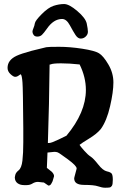

<svg xmlns="http://www.w3.org/2000/svg" viewBox="-20 -881 599 930"><path d="M280.4 -789.1Q239.3 -788.8 207 -741.7Q192 -720.6 183.3 -712.3Q174.5 -703.9 161.3 -703.8Q148.2 -703.7 142.7 -712Q137.3 -720.2 137.2 -727.1Q137.2 -733.9 142 -744.7Q146.8 -755.4 148.9 -768.4Q151 -781.4 182.3 -812.8Q213.5 -844.3 239.6 -852.8Q265.7 -861.3 290.1 -861.5Q314.5 -861.7 354.5 -827.5Q394.6 -793.4 400.2 -766.8Q405.7 -740.3 405.8 -727.3Q405.9 -714.4 395.5 -704.3Q385.1 -694.2 371.1 -694.1Q357.2 -694 345.9 -711.2Q334.5 -728.5 318.2 -758.9Q301.8 -789.3 280.4 -789.1ZM365.7 -568.8Q315.9 -574.2 275.6 -574.2Q235.4 -574.2 224.6 -568.8H223.1Q223.1 -568.8 220.2 -567.9Q218.3 -377 211.9 -188.5H218.8Q229 -188.5 263.7 -205.1L301.8 -223.6Q396 -336.4 396 -445.3Q396 -507.3 365.7 -568.8ZM213.9 17.6Q206.5 13.2 192.4 2.9H189.9L164.1 0Q149.9 0 137.5 7.8Q125 15.6 109.4 15.6H96.7Q77.6 15.6 65.2 6.6Q52.7 -2.4 51.8 -20V-22.5L53.7 -32.2Q55.7 -44.4 70.1 -55.9Q84.5 -67.4 88.6 -103Q92.8 -138.7 92.8 -191.9V-260.7Q91.3 -450.7 88.9 -481Q86.4 -516.1 80.6 -521H79.1Q76.2 -519.5 69.3 -514.2Q62.5 -508.8 53.7 -508.8Q44.9 -508.8 30.8 -522Q16.6 -535.2 16.6 -552.2Q16.6 -590.3 60.5 -610.8Q81.1 -620.6 132.8 -634.8L204.1 -652.3Q213.4 -654.3 265.9 -654.3Q318.4 -654.3 378.4 -645Q438.5 -635.7 459.5 -623Q480.5 -610.4 504.9 -568.8Q529.3 -527.3 529.3 -481.7Q529.3 -436 513.2 -366.2Q497.1 -295.9 468.3 -255.9L467.8 -255.4Q448.7 -232.4 411.9 -210Q375 -187.5 365.2 -179.2Q370.1 -171.4 387.7 -151.4Q405.3 -131.3 418.9 -122.6Q432.6 -113.8 455.6 -84.5Q478.5 -55.2 497.6 -51Q516.6 -46.9 521.5 -39.3Q526.4 -31.7 526.4 -9.8Q526.4 12.2 522 19Q517.6 25.9 510.7 27.1Q503.9 28.3 489.3 28.3Q474.6 28.3 455.1 21.5Q435.5 14.6 387.5 14.6Q339.4 14.6 339.4 -16.6V-18.1L340.3 -22V-22.5L351.1 -63.5V-65.4Q351.1 -78.1 308.3 -109.6Q265.6 -141.1 258.5 -143.3Q251.5 -145.5 243.2 -145.5L210 -142.1L207 -67.9L231 -48.8Q242.2 -37.1 241.7 -27.8V-26.9L234.9 -3.9Q234.4 -2.4 233.2 0Q231.9 2.4 231.2 3.7Q230.5 4.9 229.5 6.8Q228.5 8.8 227.8 9.8Q227.1 10.7 226.1 12.2Q225.1 13.7 224.1 14.4Q223.1 15.1 221.7 16.1Q219.2 17.6 216.3 17.6Z"/></svg>

Font: Drukaatie burti
Style: Demi
Weight: 600
Version: Version 0.14